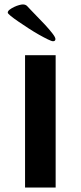

<svg xmlns="http://www.w3.org/2000/svg" viewBox="-20 -846 365 866"><path d="M93 0V-597H231V0ZM15 -789Q15 -796 23.5 -802.5Q32 -809 43.5 -814.5Q55 -820 66 -823Q77 -826 83 -826Q96 -826 103.5 -817.5Q111 -809 119 -801Q126 -793 144.5 -774.5Q163 -756 182 -735.5Q201 -715 215.5 -696.5Q230 -678 230 -670Q230 -660 219 -660Q213 -660 195.5 -668.5Q178 -677 155 -690Q132 -703 107.5 -719Q83 -735 62.5 -749Q42 -763 28.5 -774Q15 -785 15 -789Z"/></svg>

Font: Gamine
Style: Bold
Weight: 700
Designer: Tapiwanashe Sebastian Garikayi
Version: Version 1.000